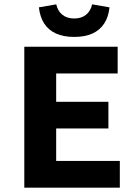

<svg xmlns="http://www.w3.org/2000/svg" viewBox="-20 -868 640 888"><path d="M92.4 0V-651.8H524.2V-528.2H239.8V-397.3H481.4V-273.7H239.8V-123.6H534.2V0ZM323.2 -697.2Q273.6 -697.2 239 -712.9Q204.4 -728.6 184.5 -759.1Q164.7 -789.7 159.9 -834L240.2 -847.9Q246.9 -817.1 268.3 -799.8Q289.6 -782.5 323.2 -782.5Q356.7 -782.5 378.1 -799.8Q399.4 -817.1 406.1 -847.9L486.5 -834Q481.8 -789.7 461.9 -759.1Q441.9 -728.6 407.4 -712.9Q372.9 -697.2 323.2 -697.2Z"/></svg>

Font: Source Code Pro ExtraLight
Style: Regular
Weight: 200
Monospace: yes
Designer: Paul D. Hunt, Teo Tuominen
Foundry: Adobe
Version: Version 1.026;hotconv 1.1.0;makeotfexe 2.6.0